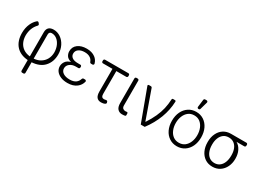

<svg xmlns="http://www.w3.org/2000/svg" viewBox="-25 -1648 3722 2734"><g transform="rotate(30 1836.5 -281.5)"><path d="M373.9 -51.1V-448.2Q373.9 -469.8 384.6 -481.5Q396 -494 417.6 -494Q464.5 -494 501.8 -465.2Q539.1 -436.8 561.8 -385.7Q583.5 -335.9 584.5 -275.2Q584.5 -213.1 557.2 -161.6Q529.5 -110.8 476.9 -80.6Q434.7 -56.1 373.9 -51.1ZM63.9 -167.6Q81.7 -113.6 117.5 -74.6Q150.2 -38.7 199.2 -16.7Q247.2 4.6 310.4 8.9V183.9Q310.4 192.5 316.4 198.5Q322.4 204.5 331 204.5H353Q361.9 204.5 367.9 198.5Q373.9 192.5 373.9 183.9V8.9Q439.3 4.6 489.7 -16.3Q540.1 -37.6 574.2 -73.9Q610.8 -113.3 629.3 -163.7Q647.7 -215.9 647.7 -274.9Q647.7 -352.3 616.5 -415.8Q584.9 -478.7 531.6 -515.6Q478 -551.5 417.6 -551.5Q365.4 -551.5 337.7 -525.9Q310.4 -499.6 310.4 -448.5V-51.1Q246.8 -57.5 201.3 -88.4Q156.2 -119.3 132.8 -169.7Q109.4 -219.8 109.4 -283Q111.9 -408 189.6 -486.9Q195.3 -492.5 195.3 -501.4Q195.3 -508.5 191.1 -514.2L177.6 -531.2Q171.2 -539.4 160.9 -539.4Q153.8 -539.4 148.1 -534.8Q103.3 -496.8 77.4 -438.6Q46.2 -369.3 46.2 -284.4Q46.2 -220.5 63.9 -167.6Z M850.9 -9.6Q803.6 -29.1 776.3 -63.9Q749.6 -99.1 749.6 -144.9Q749.6 -185 774.1 -221.2Q798.7 -258.2 858 -275.6Q801.8 -290.8 780.9 -324.6Q759.9 -357.6 759.9 -396.3Q759.9 -469.1 815.3 -510.7Q870 -552.6 959.5 -552.6Q1046.5 -552.6 1100.5 -511.7Q1144.9 -479 1160.5 -422.9Q1161.2 -420.8 1161.2 -417.3Q1161.2 -408.7 1155.2 -402.7Q1149.1 -396.7 1140.6 -396.7H1115.8Q1109 -396.7 1103.5 -400.6Q1098 -404.5 1095.9 -410.9Q1083.5 -447.8 1053.3 -469.1Q1017.8 -494.7 959.5 -494.7Q898.4 -494.7 861.5 -468Q824.6 -441.1 824.6 -396Q824.6 -356.2 856.5 -332.7Q888.1 -308.9 951.7 -308.9H992.2Q1001.1 -308.9 1007.1 -302.9Q1013.1 -296.9 1013.1 -288.4V-273.8Q1013.1 -265.3 1007.1 -259.2Q1001.1 -253.2 992.2 -253.2H951.7Q891.3 -253.2 853.7 -223Q816.1 -193.9 816.1 -148.8Q816.1 -103.3 856.2 -76Q897 -48.7 963.8 -48.7Q1030.5 -48.7 1067.1 -77.4Q1098.4 -101.6 1111.9 -144.9Q1114 -151.3 1119.5 -155.4Q1125 -159.4 1131.7 -159.4H1156.6Q1165.5 -159.4 1171.5 -153.2Q1177.6 -147 1177.6 -138.5Q1177.6 -137.1 1176.8 -133.5Q1161.2 -74.6 1113.6 -36.6Q1055.4 9.9 960.9 9.9Q897.7 9.9 850.9 -9.6Z M1418.3 -115.1V-485.8H1262.4Q1253.2 -485.8 1247 -492Q1240.8 -498.2 1240.8 -507.5V-523.8Q1240.8 -533 1247 -539.2Q1253.2 -545.5 1262.4 -545.5H1645.2Q1654.5 -545.5 1660.7 -539.2Q1666.9 -533 1666.9 -523.8V-507.5Q1666.9 -498.2 1660.7 -492Q1654.5 -485.8 1645.2 -485.8H1481.9V-115.4Q1481.9 -85.9 1489.3 -72.4Q1495.7 -59.7 1506.6 -55.4Q1517.4 -51.1 1532.3 -51.1Q1544.4 -51.1 1556.1 -55Q1560.7 -56.8 1566.8 -56.8Q1573.9 -56.8 1579.2 -53.1Q1584.5 -49.4 1587 -42.3L1590.9 -30.2Q1592 -27 1592 -24.1Q1592 -18.5 1588.8 -13.5Q1585.6 -8.5 1579.5 -5Q1563.9 3.2 1548.3 6.4Q1532.7 9.6 1514.9 9.6Q1466.6 9.6 1442.5 -20.4Q1418.3 -50.4 1418.3 -115.1Z M1858.3 7.1Q1886 7.1 1907.7 2.8Q1913 1.4 1916.4 -2.7Q1919.7 -6.7 1919.7 -12.4L1919 -43Q1918.7 -50.1 1913.4 -54.3Q1908 -58.6 1901.3 -57.5Q1889.6 -55.4 1878.2 -55.4Q1853.3 -55.4 1836.6 -70.3Q1820.3 -84.9 1820.3 -118.3V-524.9Q1820.3 -533.4 1814.3 -539.4Q1808.2 -545.5 1799.7 -545.5H1777.7Q1769.2 -545.5 1763 -539.4Q1756.7 -533.4 1756.7 -524.9V-118.3Q1756.7 -55 1784.4 -24.1Q1812.1 7.1 1858.3 7.1Z M1968.4 -532.7Q1968.4 -538.7 1972.5 -542.1Q1976.6 -545.5 1984 -545.5H2016Q2023.8 -545.5 2028.8 -542.1Q2033.7 -538.7 2036.2 -531.2L2199.9 -69.2H2204.5Q2259.2 -152.7 2293.1 -227.8Q2327.1 -302.9 2343.9 -375.5Q2360.8 -448.2 2364.3 -528.1Q2365.4 -545.5 2382.5 -545.5H2410.2Q2418.7 -545.5 2423.5 -540.8Q2428.3 -536.2 2427.9 -527.7Q2422.9 -391.3 2372.9 -258Q2322.8 -124.6 2229 0H2164.1L1969.8 -524.9Q1968.4 -528.8 1968.4 -532.7Z M2636 -24.5Q2581.3 -60.4 2551.1 -123.6Q2520.6 -187.5 2520.6 -270.2Q2520.6 -353.7 2551.1 -417.6Q2581.7 -481.2 2636 -517Q2690 -552.9 2761 -552.9Q2831 -552.9 2885.7 -517Q2939.6 -481.2 2970.2 -417.6Q3000.7 -353.7 3000.7 -270.2Q3000.7 -187.5 2970.2 -123.6Q2940 -60.4 2885.7 -24.5Q2831 11.4 2760.7 11.4Q2690 11.4 2636 -24.5ZM2604.8 -158.4Q2625.7 -106.9 2664.8 -77.1Q2704.5 -46.5 2760.7 -46.5Q2817.1 -46.5 2856.9 -77.1Q2895.6 -107.2 2916.5 -158.4Q2937.1 -208.5 2937.1 -270.2Q2937.1 -331.7 2916.5 -382.5Q2896 -433.6 2856.9 -464.5Q2817.5 -495.4 2760.7 -495.4Q2704.2 -495.4 2664.8 -464.5Q2625.7 -433.9 2604.8 -382.5Q2584.2 -331.7 2584.2 -270.2Q2584.2 -208.5 2604.8 -158.4ZM2758.5 -750.4Q2759.6 -758.2 2765.4 -763.3Q2771.3 -768.5 2779.1 -768.5H2803.6Q2812.1 -768.5 2818.2 -762.4Q2824.2 -756.4 2824.2 -747.9Q2824.2 -744.3 2823.5 -742.2L2788.7 -618.6Q2786.9 -611.9 2781.4 -607.6Q2775.9 -603.3 2768.8 -603.3H2763.8Q2754.3 -603.3 2748 -610.4Q2741.8 -617.5 2743.3 -626.8Z M3221.2 -24.9Q3169.4 -60 3141.2 -120.7Q3112.9 -181.5 3112.9 -258.2V-266.3Q3112.9 -342 3141 -400.6Q3169.4 -461.3 3221.2 -495Q3273.1 -528.8 3343 -528.8H3595.2Q3604.4 -528.8 3610.6 -522.5Q3616.8 -516.3 3616.8 -507.1V-490.8Q3616.8 -481.5 3610.6 -475.3Q3604.4 -469.1 3595.2 -469.1H3468Q3519.2 -438.6 3546.7 -382.8Q3574.2 -327.1 3574.2 -255V-247.5Q3574.2 -177.9 3546.5 -119.3Q3517.8 -58.9 3465.6 -24.3Q3413.4 10.3 3344.1 10.3Q3273.1 10.3 3221.2 -24.9ZM3344.1 -49.4Q3392.8 -49.4 3428.3 -76Q3463.8 -102.6 3482.4 -150.2Q3501.1 -197.8 3501.1 -259.9V-268.1Q3501.1 -327.1 3482.8 -372.5Q3464.5 -418 3429.2 -443.5Q3393.8 -469.1 3344.1 -469.1Q3291.2 -469.1 3256.4 -441.8Q3221.6 -414.8 3203.7 -369.1Q3185.7 -323.5 3185.7 -266.3V-258.2Q3185.7 -197.1 3204.7 -149.7Q3223.7 -102.3 3259.4 -75.8Q3295.1 -49.4 3344.1 -49.4Z"/></g></svg>

Font: DeltaSans Light
Style: Regular
Weight: 300
Designer: Rasmus Andersson
Foundry: rsms
Version: Version 3.012